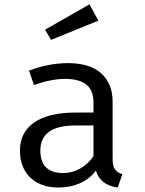

<svg xmlns="http://www.w3.org/2000/svg" viewBox="-20 -837 655 869"><path d="M489.7 -117.9Q489.7 -86.2 500 -71Q510.3 -55.9 533.8 -48.7L512.8 11.8Q434.9 1.5 413.8 -64.1Q385.1 -26.7 341.3 -7.4Q297.4 11.8 244.6 11.8Q191.3 11.8 151.8 -8.7Q112.3 -29.2 91.3 -66.9Q70.3 -104.6 70.3 -154.9Q70.3 -238.5 135.4 -283.1Q200.5 -327.7 323.6 -327.7H403.1V-372.8Q403.1 -429.2 370.3 -454.6Q337.4 -480 274.4 -480Q213.3 -480 133.8 -452.3L111.3 -517.4Q201.5 -551.3 287.7 -551.3Q386.7 -551.3 438.2 -504.9Q489.7 -458.5 489.7 -376.9ZM403.1 -130.3V-269.2H325.1Q239.5 -269.2 201 -240Q162.6 -210.8 162.6 -155.9Q162.6 -53.8 266.7 -53.8Q306.7 -53.8 342.8 -74.1Q379 -94.4 403.1 -130.3ZM184.1 -702.6 385.1 -817.4 425.1 -743.6 210.8 -656.4Z"/></svg>

Font: Fira Code
Style: Regular
Weight: 400
Designer: Carrois Corporate, Edenspiekermann AG, Nikita Prokopov
Foundry: Carrois Corporate, Edenspiekermann AG, Nikita Prokopov
Version: Version 5.002